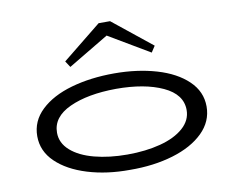

<svg xmlns="http://www.w3.org/2000/svg" viewBox="-81 -856 1194 976"><g transform="rotate(-10 515.5 -368.0)"><path d="M79 -237Q79 -315 138 -371Q197 -427 297 -455.5Q397 -484 519 -484Q638 -484 737 -455Q836 -426 894.5 -370Q953 -314 953 -237Q953 -160 895 -103Q837 -46 737 -16Q637 14 515 13Q395 14 295.5 -16.5Q196 -47 137.5 -103.5Q79 -160 79 -237ZM850 -237Q850 -318 756 -361.5Q662 -405 515 -405Q368 -404 274.5 -361Q181 -318 181 -237Q181 -184 225 -145Q269 -106 345 -86Q421 -66 515 -66Q610 -66 686 -86Q762 -106 806 -145Q850 -184 850 -237ZM285 -587 486 -749H545L747 -587L726 -555L515 -680L306 -555Z"/></g></svg>

Font: BioRhyme Expanded
Style: Regular
Weight: 400
Width: 7
Designer: Aoife Mooney
Foundry: Aoife Mooney Type
Version: Version 1.001